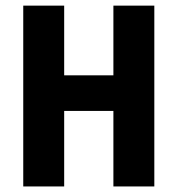

<svg xmlns="http://www.w3.org/2000/svg" viewBox="-20 -672 640 692"><path d="M63.8 0V-651.7H211.3V-400.5H388.7V-651.7H536.2V0H388.7V-272.2H211.3V0Z"/></svg>

Font: Source Code Pro ExtraLight
Style: Regular
Weight: 200
Monospace: yes
Designer: Paul D. Hunt, Teo Tuominen
Foundry: Adobe
Version: Version 1.026;hotconv 1.1.0;makeotfexe 2.6.0